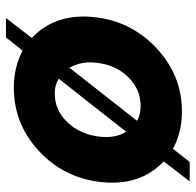

<svg xmlns="http://www.w3.org/2000/svg" viewBox="-26 -605 665 653"><g transform="rotate(-90 306.5 -278.5)"><path d="M503.9 -502.9Q592.8 -418.9 573.2 -277.8Q556.2 -157.7 465.1 -75Q374 7.8 253.9 7.8Q183.1 7.8 127 -22.9L82 34.2H16.1L84 -54.2Q-3.9 -137.2 15.1 -277.8Q32.2 -399.9 123 -481.9Q213.9 -564 335 -564Q403.8 -564 460.9 -534.2L505.9 -590.8H571.8ZM168.9 -277.8Q161.1 -217.8 185.1 -182.1L365.2 -411.1Q342.3 -425.3 314.9 -424.8Q258.8 -424.8 218.3 -382.8Q177.7 -340.8 168.9 -277.8ZM273.9 -132.8Q329.1 -132.8 370.1 -174.3Q411.1 -215.8 418.9 -277.8Q426.8 -331.1 402.8 -375L222.2 -145Q241.7 -132.8 273.9 -132.8Z"/></g></svg>

Font: Oakes Grotesk
Style: Bold Italic
Weight: 700
Designer: Samuel Oakes
Foundry: Samuel Oakes
Version: Version 1.0 | wf-rip DC20170320